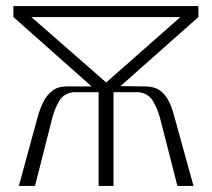

<svg xmlns="http://www.w3.org/2000/svg" viewBox="-20 -611 698 631"><path d="M42 0 105 -231Q112 -255 123 -277Q134 -299 152.5 -313Q171 -327 200 -327H281L24 -555V-591H632V-555L376 -328L455 -327Q488 -327 506.5 -313Q525 -299 535.5 -277Q546 -255 552 -231L616 0H563L506 -223Q498 -253 483 -278.5Q468 -304 436 -308H353V0H304V-308H221Q189 -304 174.5 -279Q160 -254 152 -224L95 0ZM329 -340 573 -555H83Z"/></svg>

Font: Alumni Sans Light
Style: Regular
Weight: 300
Version: Version 1.018